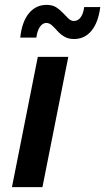

<svg xmlns="http://www.w3.org/2000/svg" viewBox="-20 -767 431 787"><path d="M29 0 135 -534H260L154 0ZM283 -607Q261 -607 244.5 -616.5Q228 -626 216 -639.5Q204 -653 193 -663Q182 -673 170 -673Q155 -673 144 -657.5Q133 -642 129 -613H63Q70 -678 98.5 -712.5Q127 -747 171 -747Q195 -747 210.5 -737Q226 -727 238 -714Q250 -701 260.5 -691Q271 -681 283 -681Q300 -681 311 -696.5Q322 -712 325 -738H391Q383 -675 355 -641Q327 -607 283 -607Z"/></svg>

Font: MOST Montserrat SemiBold
Style: Italic
Weight: 600
Italic angle: -11.3°
Designer: Julieta Ulanovsky
Foundry: Julieta Ulanovsky
Version: Version 8.000;March 11, 2024;FontCreator 15.0.0.2926 64-bit